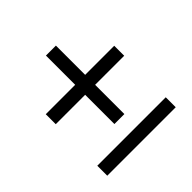

<svg xmlns="http://www.w3.org/2000/svg" viewBox="-144 -681 817 817"><g transform="rotate(-45 265.0 -272.0)"><path d="M236 -369V-545H296V-369H471V-309H296V-133H236V-309H59V-369ZM59 -59H471V1H59Z"/></g></svg>

Font: Spirax
Style: Regular
Weight: 400
Designer: Brenda Gallo (gbrenda1987@gmail.com)
Foundry: Brenda Gallo
Version: Version 1.002